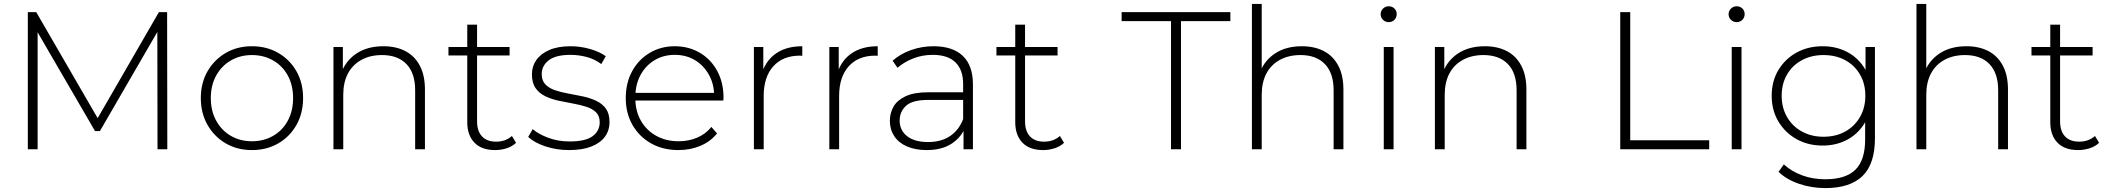

<svg xmlns="http://www.w3.org/2000/svg" viewBox="-20 -762 10767 980"><path d="M122 0V-700H165L490 -139H467L791 -700H833L834 0H784L783 -623H797L490 -93H465L157 -623H172V0Z M1266 4Q1191 4 1132.5 -30Q1074 -64 1039.5 -124Q1005 -184 1005 -261Q1005 -339 1039.5 -398.5Q1074 -458 1132.5 -492Q1191 -526 1266 -526Q1341 -526 1400 -492Q1459 -458 1493 -398.5Q1527 -339 1527 -261Q1527 -184 1493 -124Q1459 -64 1400 -30Q1341 4 1266 4ZM1266 -41Q1326 -41 1374 -68.5Q1422 -96 1449 -146Q1476 -196 1476 -261Q1476 -327 1449 -376.5Q1422 -426 1374 -453.5Q1326 -481 1266 -481Q1206 -481 1158.5 -453.5Q1111 -426 1083.5 -376.5Q1056 -327 1056 -261Q1056 -196 1083.5 -146Q1111 -96 1158.5 -68.5Q1206 -41 1266 -41Z M1682 0V-522H1730V-377L1723 -393Q1747 -455 1802 -490.5Q1857 -526 1937 -526Q2001 -526 2048.5 -501.5Q2096 -477 2122.5 -427.5Q2149 -378 2149 -305V0H2099V-301Q2099 -389 2054.5 -435Q2010 -481 1930 -481Q1869 -481 1824 -456Q1779 -431 1755.5 -386Q1732 -341 1732 -278V0Z M2507 4Q2438 4 2401.5 -34Q2365 -72 2365 -138V-636H2415V-143Q2415 -93 2440 -66Q2465 -39 2512 -39Q2561 -39 2593 -68L2614 -33Q2594 -14 2565.5 -5Q2537 4 2507 4ZM2269 -479V-522H2581V-479Z M2885 4Q2820 4 2763.5 -15Q2707 -34 2676 -63L2699 -103Q2729 -77 2779 -58.5Q2829 -40 2887 -40Q2969 -40 3005 -67Q3041 -94 3041 -138Q3041 -170 3022.5 -188.5Q3004 -207 2973 -217Q2942 -227 2905 -233.5Q2868 -240 2831 -248Q2794 -256 2763 -271Q2732 -286 2713.5 -312.5Q2695 -339 2695 -383Q2695 -423 2717 -455Q2739 -487 2783 -506.5Q2827 -526 2893 -526Q2942 -526 2991.5 -512Q3041 -498 3072 -475L3049 -435Q3016 -460 2975 -471Q2934 -482 2892 -482Q2816 -482 2780.5 -454Q2745 -426 2745 -384Q2745 -351 2763.5 -331.5Q2782 -312 2813 -301.5Q2844 -291 2881 -284.5Q2918 -278 2955 -270Q2992 -262 3023 -247.5Q3054 -233 3072.5 -207.5Q3091 -182 3091 -139Q3091 -96 3067.5 -64Q3044 -32 2998 -14Q2952 4 2885 4Z M3443 4Q3364 4 3303.5 -30Q3243 -64 3208.5 -124Q3174 -184 3174 -261Q3174 -339 3206.5 -398.5Q3239 -458 3296 -492Q3353 -526 3424 -526Q3495 -526 3551.5 -493Q3608 -460 3640.5 -400.5Q3673 -341 3673 -263Q3673 -260 3672.5 -256.5Q3672 -253 3672 -249H3211V-288H3645L3625 -269Q3626 -330 3599.5 -378.5Q3573 -427 3528 -454.5Q3483 -482 3424 -482Q3366 -482 3320.5 -454.5Q3275 -427 3249 -378.5Q3223 -330 3223 -268V-259Q3223 -195 3251.5 -145.5Q3280 -96 3330 -68.5Q3380 -41 3444 -41Q3494 -41 3537.5 -59Q3581 -77 3611 -114L3640 -81Q3606 -39 3554.5 -17.5Q3503 4 3443 4Z M3828 0V-522H3876V-379L3871 -395Q3893 -458 3945 -492Q3997 -526 4075 -526V-477Q4072 -477 4069 -477.5Q4066 -478 4063 -478Q3976 -478 3927 -423.5Q3878 -369 3878 -272V0Z M4213 0V-522H4261V-379L4256 -395Q4278 -458 4330 -492Q4382 -526 4460 -526V-477Q4457 -477 4454 -477.5Q4451 -478 4448 -478Q4361 -478 4312 -423.5Q4263 -369 4263 -272V0Z M4898 0V-119L4896 -137V-333Q4896 -406 4856.5 -444Q4817 -482 4741 -482Q4687 -482 4640.5 -463.5Q4594 -445 4561 -416L4536 -452Q4575 -487 4630 -506.5Q4685 -526 4745 -526Q4842 -526 4894 -477Q4946 -428 4946 -331V0ZM4710 4Q4652 4 4609.5 -14.5Q4567 -33 4544.5 -67Q4522 -101 4522 -145Q4522 -185 4540.5 -217.5Q4559 -250 4602 -270.5Q4645 -291 4717 -291H4909V-252H4718Q4637 -252 4604.5 -222Q4572 -192 4572 -147Q4572 -97 4610 -67Q4648 -37 4717 -37Q4783 -37 4828.5 -67Q4874 -97 4896 -154L4910 -120Q4889 -63 4838.5 -29.5Q4788 4 4710 4Z M5304 4Q5235 4 5198.5 -34Q5162 -72 5162 -138V-636H5212V-143Q5212 -93 5237 -66Q5262 -39 5309 -39Q5358 -39 5390 -68L5411 -33Q5391 -14 5362.5 -5Q5334 4 5304 4ZM5066 -479V-522H5378V-479Z M5957 0V-654H5705V-700H6260V-654H6008V0Z M6370 0V-742H6420V-377L6411 -393Q6435 -455 6490 -490.5Q6545 -526 6625 -526Q6689 -526 6736.5 -501.5Q6784 -477 6810.5 -427.5Q6837 -378 6837 -305V0H6787V-301Q6787 -389 6742.5 -435Q6698 -481 6618 -481Q6557 -481 6512 -456Q6467 -431 6443.5 -386Q6420 -341 6420 -278V0Z M7043 0V-522H7093V0ZM7068 -649Q7051 -649 7039 -661Q7027 -673 7027 -689Q7027 -706 7039 -718Q7051 -730 7068 -730Q7086 -730 7097.5 -718.5Q7109 -707 7109 -690Q7109 -673 7097.5 -661Q7086 -649 7068 -649Z M7304 0V-522H7352V-377L7345 -393Q7369 -455 7424 -490.5Q7479 -526 7559 -526Q7623 -526 7670.5 -501.5Q7718 -477 7744.5 -427.5Q7771 -378 7771 -305V0H7721V-301Q7721 -389 7676.5 -435Q7632 -481 7552 -481Q7491 -481 7446 -456Q7401 -431 7377.5 -386Q7354 -341 7354 -278V0Z M8250 0V-700H8301V-46H8704V0Z M8819 0V-522H8869V0ZM8844 -649Q8827 -649 8815 -661Q8803 -673 8803 -689Q8803 -706 8815 -718Q8827 -730 8844 -730Q8862 -730 8873.5 -718.5Q8885 -707 8885 -690Q8885 -673 8873.5 -661Q8862 -649 8844 -649Z M9297 198Q9226 198 9162 176Q9098 154 9058 115L9085 77Q9124 113 9178.5 133Q9233 153 9296 153Q9401 153 9450.5 104Q9500 55 9500 -50V-195L9510 -273L9502 -351V-522H9550V-56Q9550 75 9486.5 136.5Q9423 198 9297 198ZM9283 -19Q9209 -19 9150.5 -51.5Q9092 -84 9057.5 -141.5Q9023 -199 9023 -273Q9023 -348 9057.5 -405Q9092 -462 9150.5 -494Q9209 -526 9283 -526Q9354 -526 9410.5 -495.5Q9467 -465 9500 -408.5Q9533 -352 9533 -273Q9533 -195 9500 -138Q9467 -81 9410.5 -50Q9354 -19 9283 -19ZM9287 -64Q9350 -64 9398 -90.5Q9446 -117 9473.5 -164.5Q9501 -212 9501 -273Q9501 -335 9473.5 -382Q9446 -429 9398 -455Q9350 -481 9287 -481Q9226 -481 9177.5 -455Q9129 -429 9101.5 -382Q9074 -335 9074 -273Q9074 -212 9101.5 -164.5Q9129 -117 9177.5 -90.5Q9226 -64 9287 -64Z M9762 0V-742H9812V-377L9803 -393Q9827 -455 9882 -490.5Q9937 -526 10017 -526Q10081 -526 10128.5 -501.5Q10176 -477 10202.5 -427.5Q10229 -378 10229 -305V0H10179V-301Q10179 -389 10134.5 -435Q10090 -481 10010 -481Q9949 -481 9904 -456Q9859 -431 9835.5 -386Q9812 -341 9812 -278V0Z M10587 4Q10518 4 10481.5 -34Q10445 -72 10445 -138V-636H10495V-143Q10495 -93 10520 -66Q10545 -39 10592 -39Q10641 -39 10673 -68L10694 -33Q10674 -14 10645.5 -5Q10617 4 10587 4ZM10349 -479V-522H10661V-479Z"/></svg>

Font: Montserrat Thin Light
Style: Regular
Weight: 300
Version: Version 9.000